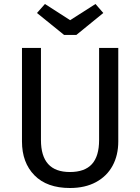

<svg xmlns="http://www.w3.org/2000/svg" viewBox="-20 -929 702 961"><path d="M572 -221Q572 -152 543.5 -99.5Q515 -47 460.5 -17.5Q406 12 330 12Q215 12 152.5 -51.5Q90 -115 90 -221V-689H185V-228Q185 -148 221 -108Q257 -68 330 -68Q404 -68 440 -107.5Q476 -147 476 -228V-689H572ZM497 -864 362 -754H301L165 -864L205 -909L331 -828L458 -909Z"/></svg>

Font: Fira Sans
Style: Regular
Weight: 400
Designer: bBox Type GmbH & Carrois Corporate GbR & Edenspiekermann AG
Foundry: bBox Type GmbH & Carrois Corporate GbR & Edenspiekermann AG
Version: Version 4.301